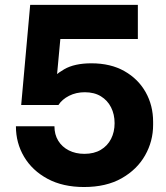

<svg xmlns="http://www.w3.org/2000/svg" viewBox="-20 -750 684 790"><path d="M325.8 19.5Q238.8 19.5 175.9 -14.2Q113 -48 79.2 -104.8Q45.5 -161.5 45.5 -230.5H204Q204 -196.5 219.6 -171Q235.2 -145.5 263.2 -131.2Q291.2 -117 327.2 -117Q366.8 -117 394.5 -133.4Q422.2 -149.8 436.9 -178.4Q451.5 -207 451.5 -243.2Q451.5 -279.5 437 -308.2Q422.5 -337 395.1 -353.8Q367.8 -370.5 328.8 -370.5Q293.2 -370.5 264.2 -355.8Q235.2 -341 220.5 -318H67.2L104.2 -730H547.2V-589.5H169.2L232.2 -631.5L210.2 -395L172.2 -404.8Q202 -440.5 244.2 -465Q286.5 -489.5 356 -489.5Q435.5 -489.5 492.1 -457.2Q548.8 -425 579.4 -370.5Q610 -316 610 -248.8V-236.2Q610 -169 577 -110.8Q544 -52.5 480.6 -16.5Q417.2 19.5 325.8 19.5Z"/></svg>

Font: SVN-Sora Variable
Style: Regular
Weight: 400
Designer: Jonathan Barnbrook, Julián Moncada
Foundry: Barnbrook Fonts
Version: Version 2.000 - Viet hoa boi STYLEno.1 Fonts